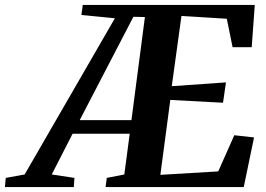

<svg xmlns="http://www.w3.org/2000/svg" viewBox="-115 -763 1086 783"><path d="M-95 0 -91.5 -37.5 -14.5 -51.5 353.5 -688.5 217 -702 222.5 -743H924L911.5 -570.5H833.5L810 -686.5L625 -698L585.5 -411.5L806.5 -427L794.5 -344L579.5 -355.5L539 -50L775 -64L840.5 -211.5L921 -202.5L879 0H315.5L320.5 -37.5L392 -51.5L414 -217.5H181L96 -51.5L188.5 -37.5L186 0ZM210 -273H421L476 -693.5L429 -694.5Z"/></svg>

Font: Merriweather 60pt
Style: Bold Italic
Weight: 700
Italic angle: -7.8°
Version: Version 2.101